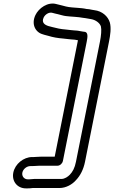

<svg xmlns="http://www.w3.org/2000/svg" viewBox="-20 -820 631 1060"><path d="M142.1 170H133.1C113.2 170 99.5 152.7 103.4 133C107.3 113.7 127.2 97 147.6 97H156.6C172.1 97 185.2 95 196 95H297C312.2 95 324.9 80.7 327 70L458.6 -589C464.2 -616.9 468.2 -645 442.8 -645H441.4C427.4 -647.8 418.1 -648.3 410.9 -650.3C409 -650.7 406.5 -651 405 -651C398 -651 382.3 -653 370.9 -653.9L344.4 -656.9C315.2 -659 291.5 -664.6 269.9 -670.3L247.6 -676.1C228.2 -682.3 207.4 -694.5 221.1 -723.5C228.7 -739.7 250.6 -754.9 269.5 -749C279 -746.1 291.7 -743.5 299.4 -741.7L321.4 -735.9C337 -731.4 351.9 -730.2 365.6 -729.1L392.4 -727.1C407.4 -726 428 -723.8 437.3 -721.7C441 -720.7 449 -720.1 450.6 -720C456.6 -718.7 462.3 -717.8 466.7 -717.2L483.5 -714.3C508.5 -710 531.2 -692.8 537.1 -674.1C541.4 -657 538.4 -623.1 531.8 -590L399.4 73C392.5 107.7 381.1 128.4 365.3 144.8C355.4 155 338 168 318.5 168H168.5C159.7 168 150.7 170 142.1 170ZM410.2 -597.9C409.9 -595.7 409.2 -592.1 408.6 -589L282 45H206C190.1 45 176.9 47 166.6 47H157.6C110.3 47 63 85.1 53.4 133C44 180.4 75.2 220 123.1 220H132.1C141.5 220 150.1 219.4 160.3 218H308.5C344.6 218 379.2 198.1 399.6 174.4C423.8 149.1 441.1 114.7 449.4 73L581.8 -590C589 -626.3 594.7 -665.1 586.4 -695.9C576.2 -729.9 544 -759 500.8 -763.8L484.2 -766.7C476.8 -767.9 471.2 -770 463.7 -770C460.9 -770 458.9 -770.2 458.9 -770.2C441.9 -774.2 422.6 -775.7 405.9 -776.9L379.5 -778.9C367.3 -780 351.9 -781.8 344 -784.2L320.5 -790.3C311.3 -792.5 302.2 -795.4 291.8 -797.4C244.1 -811.2 193.6 -775.1 175.4 -736.5C151.3 -685.3 176.4 -641.4 215.4 -630.9C218.7 -629.8 221.9 -628.6 225.3 -627.7L247.5 -621.9C270.9 -614.5 298.8 -609.4 329.9 -607.1L356.3 -604.1C366.8 -603.3 379 -601.4 391.9 -601C397.6 -599.7 403.9 -598.8 410.2 -597.9Z"/></svg>

Font: Smoothie
Style: OutlineIt
Weight: 400
Foundry: Cannot Into Space Fonts
Version: Version 0.8